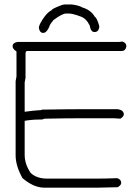

<svg xmlns="http://www.w3.org/2000/svg" viewBox="-20 -862 626 870"><path d="M535.2 -673.8Q552.7 -667.5 552.7 -652.3Q549.3 -630.9 531.2 -630.9H101.6Q95.7 -628.9 95.7 -619.1V-509.8Q91.8 -490.7 91.8 -488.3V-355.5Q130.4 -361.3 168 -363.3Q168 -365.2 169.9 -365.2Q286.1 -367.2 353.5 -367.2H511.7Q541 -363.8 541 -343.8Q541 -334 525.4 -324.2Q505.9 -326.2 496.1 -326.2H349.6Q286.1 -326.2 181.6 -324.2Q174.3 -320.3 166 -320.3H160.2Q123.5 -320.3 91.8 -314.5V-160.2Q91.8 -118.2 119.1 -78.1Q146.5 -52.7 193.4 -52.7H421.9Q457.5 -52.7 511.7 -54.7Q529.3 -48.3 529.3 -33.2Q529.3 -23.4 513.7 -13.7Q454.1 -11.7 425.8 -11.7H179.7Q132.8 -11.7 82 -54.7Q50.8 -110.4 50.8 -158.2V-494.1Q54.7 -513.2 54.7 -515.6V-628.9Q37.1 -640.1 37.1 -652.3Q37.1 -668 58.6 -671.9H513.7Q522 -671.9 535.2 -673.8ZM273.4 -841.8H304.7Q336.9 -837.9 353.5 -828.1Q392.6 -816.4 410.2 -785.2Q419.4 -780.8 429.7 -744.1V-738.3Q426.3 -716.8 408.2 -716.8Q391.1 -716.8 386.7 -746.1Q370.6 -778.8 345.7 -787.1Q309.6 -800.8 291 -800.8H279.3Q262.7 -800.8 222.7 -771.5Q203.1 -747.6 203.1 -740.2Q190.9 -712.9 175.8 -712.9Q160.2 -712.9 156.2 -734.4V-736.3Q156.2 -751.5 183.6 -789.1Q200.2 -809.6 214.8 -816.4Q214.8 -822.3 261.7 -839.8Z"/></svg>

Font: CEF Fonts CJK
Style: Regular
Weight: 400
Designer: PartyBoss (派对大魔王)
Version: Release 2.25